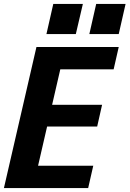

<svg xmlns="http://www.w3.org/2000/svg" viewBox="-29 -960 661 980"><path d="M-9 0 157 -720H305L139 0ZM63 0 89 -114H447L421 0ZM135 -314 161 -425H492L467 -314ZM203 -606 229 -720H577L551 -606ZM427 -786 462 -940H612L577 -786ZM208 -786 243 -940H394L358 -786Z"/></svg>

Font: Instrument Sans SemiCondensed
Style: Bold Italic
Weight: 700
Width: 4
Italic angle: -13°
Designer: Rodrigo Fuenzalida
Foundry: fragTYPE
Version: Version 1.000;gftools[0.9.28]